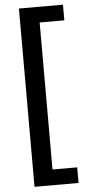

<svg xmlns="http://www.w3.org/2000/svg" viewBox="-64 -821 500 1052"><g transform="rotate(-5 186.5 -295.0)"><path d="M324.2 195.3Q324.2 173.8 324.2 109.4Q290 109.4 188.5 109.4Q188.5 -92.8 188.5 -699.2Q221.7 -699.2 324.2 -699.2Q324.2 -720.7 324.2 -785.2Q263.7 -785.2 82 -785.2Q82 -540 82 195.3Q142.6 195.3 324.2 195.3Z"/></g></svg>

Font: DaxlinePro-Medium
Style: Medium
Weight: 400
Designer: Hans Reichel
Version: Version 7.502; 2006